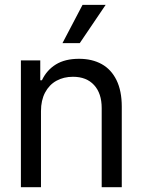

<svg xmlns="http://www.w3.org/2000/svg" viewBox="-20 -783 597 803"><path d="M151.4 0H67.4V-530.3H148.4V-447.3H155.3Q175.3 -489.7 213.6 -513.4Q252 -537.1 310.5 -537.1Q365.2 -537.1 405.3 -514.9Q445.3 -492.7 467.3 -447.8Q489.3 -402.8 489.3 -336.9V0H405.3V-331.1Q405.3 -392.6 373.5 -427.2Q341.8 -461.9 285.2 -461.9Q246.1 -461.9 215.8 -445.1Q185.5 -428.2 168.5 -395.8Q151.4 -363.3 151.4 -318.4ZM325.2 -762.7H421.9L313.5 -602.5H241.2Z"/></svg>

Font: Pretendard
Style: Regular
Weight: 400
Designer: Base glyphs from Inter by Rasmus Andersson; Hangeul glyphs from Noto Sans CJK(Source Han Sans) by Jang Soo-young and Kan
Foundry: Kil Hyung-jin
Version: Version 1.309